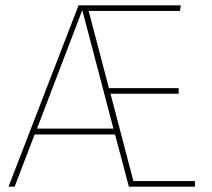

<svg xmlns="http://www.w3.org/2000/svg" viewBox="-20 -701 795 721"><path d="M712 -21V0H464L412 -196H110L35 0H12L275 -681H659L656 -660H313L389 -370H651V-349H395L481 -21ZM406 -218 289 -663 119 -218Z"/></svg>

Font: Fira Sans Thin
Style: Regular
Weight: 100
Designer: bBox Type GmbH & Carrois Corporate GbR & Edenspiekermann AG
Foundry: bBox Type GmbH & Carrois Corporate GbR & Edenspiekermann AG
Version: Version 4.301